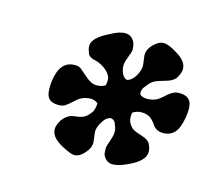

<svg xmlns="http://www.w3.org/2000/svg" viewBox="-55 -698 462 412"><g transform="rotate(15 176.0 -492.0)"><path d="M109 -363Q82 -378 85 -398Q86 -405 92 -415Q103 -430 118 -431.5Q133 -433 140 -437Q147 -441 154 -451Q158 -457 159 -471Q152 -477 143 -477Q125 -477 112 -465Q99 -453 93.5 -449.5Q88 -446 79 -446Q61 -446 55 -456.5Q49 -467 52 -492Q58 -538 91 -538Q100 -538 104.5 -534.5Q109 -531 122 -519.5Q135 -508 147 -508Q158 -508 166 -513Q169 -525 166 -533Q161 -543 150.5 -550Q140 -557 128.5 -559.5Q117 -562 114 -569Q109 -581 110 -588Q112 -605 145 -621Q164 -632 178 -632Q193 -632 200 -616Q202 -609 202 -602Q202 -597 197.5 -586Q193 -575 192 -568Q191 -558 195 -548Q199 -538 207 -536Q216 -538 223 -548Q230 -558 232 -569Q233 -575 231 -586Q229 -597 230 -602Q231 -609 236 -616Q250 -633 263 -633Q274 -633 293 -621Q319 -606 317 -587Q316 -579 310 -569Q304 -560 287 -555.5Q270 -551 263 -547Q256 -543 249 -533Q240 -524 243 -513Q249 -508 259 -508Q277 -508 289 -519Q301 -530 308 -534Q315 -538 323 -538Q341 -538 347.5 -527.5Q354 -517 350 -492Q346 -467 336.5 -456.5Q327 -446 311 -446Q296 -446 288.5 -457Q281 -468 274 -472.5Q267 -477 255 -477Q245 -477 236 -471Q234 -461 237 -451Q242 -441 248 -437Q254 -433 269 -428.5Q284 -424 288 -415Q293 -405 292 -396Q290 -378 258 -363Q237 -353 224 -353Q209 -353 202 -369Q201 -375 201 -382Q201 -387 205 -398Q209 -409 210 -415Q212 -426 207 -436Q205 -446 195 -448Q185 -446 179 -436Q172 -426 170 -416Q169 -410 171 -399Q173 -388 172 -383Q171 -376 166 -369Q153 -351 139 -351Q131 -351 109 -363Z"/></g></svg>

Font: Unna
Style: Bold Italic
Weight: 700
Italic angle: -8.05°
Designer: Jorge de Buen Unna
Foundry: Omnibus-Type
Version: Version 2.008